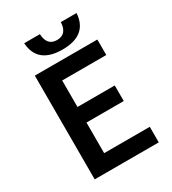

<svg xmlns="http://www.w3.org/2000/svg" viewBox="-200 -942 939 1048"><g transform="rotate(-30 269.0 -418.0)"><path d="M83 0V-653.8H477.1V-556.2H199.2V-389.2H434.1V-291H199.2V-98.1H486.8V0ZM121.1 -835.9H220.2Q223.6 -761.2 286.1 -761.2Q348.6 -761.2 352.1 -835.9H451.2Q442.4 -701.2 286.1 -701.2Q129.9 -701.2 121.1 -835.9Z"/></g></svg>

Font: Toshiba Sans Medium
Style: Regular
Weight: 500
Designer: Paul D. Hunt
Foundry: Toshiba Corporation
Version: Version 2.020;PS 2.0;hotconv 1.0.86;makeotf.lib2.5.63406